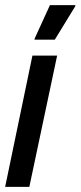

<svg xmlns="http://www.w3.org/2000/svg" viewBox="-25 -726 313 746"><path d="M-5 0 101 -510H197L89 0ZM109 -572 110 -577 169 -706H268L267 -701L188 -572Z"/></svg>

Font: Saira ExtraCondensed SemiBold
Style: Italic
Weight: 600
Width: 2
Italic angle: -12°
Designer: Hector Gatti with collaboration of the Omnibus-Type team
Foundry: Omnibus-Type
Version: Version 1.101